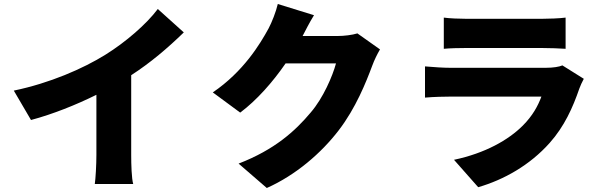

<svg xmlns="http://www.w3.org/2000/svg" viewBox="-20 -868 3020 960"><path d="M636 -492C732 -554 819 -628 899 -706L769 -823C712 -747 609 -658 508 -595C396 -525 228 -452 49 -415L135 -268C244 -297 361 -344 462 -394V-93C462 -45 458 25 454 52H646C638 24 636 -45 636 -93Z M1767 -701C1741 -693 1701 -688 1668 -688H1493C1506 -713 1526 -753 1550 -792L1369 -848C1360 -809 1339 -756 1323 -726C1280 -647 1197 -510 1044 -406L1181 -305C1264 -367 1344 -458 1408 -551H1660C1643 -488 1596 -378 1534 -306C1456 -213 1354 -120 1173 -50L1314 72C1458 8 1586 -102 1674 -217C1759 -328 1810 -456 1841 -539C1852 -569 1867 -599 1880 -621Z M2792 -541C2776 -534 2746 -529 2708 -529H2232C2198 -529 2151 -532 2105 -536V-380C2150 -384 2207 -385 2232 -385H2687C2670 -339 2643 -289 2594 -240C2522 -168 2406 -102 2250 -69L2371 68C2499 31 2629 -42 2728 -153C2802 -236 2844 -330 2877 -426C2881 -438 2891 -459 2899 -474ZM2199 -624C2229 -627 2277 -628 2311 -628H2688C2726 -628 2780 -626 2808 -624V-780C2779 -776 2722 -774 2690 -774H2311C2276 -774 2227 -776 2199 -780Z"/></svg>

Font: Noto Sans Korean Black
Style: Bold
Weight: 900
Designer: Ryoko NISHIZUKA (kana & ideographs); Paul D. Hunt (Latin, Greek & Cyrillic); Wenlong ZHANG (bopomofo); Sandoll Communica
Foundry: Adobe Systems Incorporated
Version: Version 1.000;PS 1;hotconv 1.0.78;makeotf.lib2.5.61930